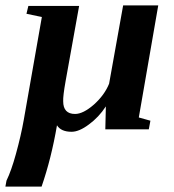

<svg xmlns="http://www.w3.org/2000/svg" viewBox="-47 -478 643 711"><path d="M51 -427 58 -456H246L196 -178Q186 -122 187 -103Q187 -56 231 -56Q261 -56 301 -91Q340 -126 357 -168L409 -458H539L467 -43L510 -31L504 1H343L345 -84Q319 -44 282 -17Q246 10 218 10Q179 10 164 -14Q143 109 107 213H-27L-23 191Q-5 154 12 92Q31 23 41 -34L108 -415Z"/></svg>

Font: Libra Serif Modern
Style: Bold Italic
Weight: 700
Italic angle: -12°
Designer: Stefan Peev, Context Ltd
Foundry: Stefan Peev, Context Ltd
Version: Version 1.000